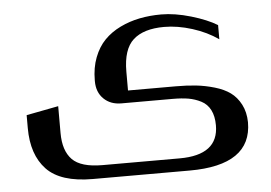

<svg xmlns="http://www.w3.org/2000/svg" viewBox="-42 -466 875 620"><g transform="rotate(-5 395.0 -156.0)"><path d="M269 -214.8V-217.8Q269 -258.8 281.7 -291.7Q294.4 -324.7 315.9 -346.7Q337.4 -368.7 367.4 -383.3Q397.5 -397.9 430.7 -404.5Q463.9 -411.1 501 -411.1Q544.9 -411.1 597.2 -395.8Q649.4 -380.4 681.2 -360.8V-314.9Q645 -340.3 597.7 -355.2Q550.3 -370.1 506.8 -370.1Q440.4 -370.1 406.7 -339.8Q373 -309.6 373 -236.8V-175.8H527.8Q564 -175.8 593.5 -172.6Q623 -169.4 653.1 -160.6Q683.1 -151.9 703.4 -137.2Q723.6 -122.6 736.6 -97.7Q749.5 -72.8 750 -40Q750 99.1 548.8 99.1H234.9Q130.9 99.1 85.4 51.3Q40 3.4 40 -83V-125L144 -145V-58.1Q144 -0.5 172.1 28.3Q200.2 57.1 270 57.1H520Q646 57.1 646 -39.1Q646 -68.8 635.7 -88.9Q625.5 -108.9 606 -118.9Q586.4 -128.9 564.9 -132.6Q543.5 -136.2 514.2 -136.2H348.1Q313 -136.2 291 -157.7Q269 -179.2 269 -214.8Z"/></g></svg>

Font: Wesal
Style: Regular
Weight: 400
Designer: Ahmed zaza
Foundry: Ahmed zaza
Version: Version 2.01